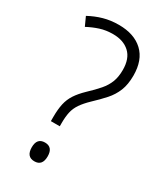

<svg xmlns="http://www.w3.org/2000/svg" viewBox="-186 -796 746 878"><g transform="rotate(30 187.5 -357.0)"><path d="M123 -209Q123 -250 129.5 -279Q136 -308 152 -332.5Q168 -357 196 -384Q228 -414 249 -438.5Q270 -463 280.5 -490Q291 -517 291 -554Q291 -614 258.5 -644Q226 -674 171 -674Q134 -674 103 -664Q72 -654 42 -638L21 -684Q56 -703 93 -713.5Q130 -724 173 -724Q254 -724 300 -681Q346 -638 346 -556Q346 -509 332.5 -475.5Q319 -442 294.5 -414.5Q270 -387 237 -356Q211 -331 196 -309Q181 -287 175.5 -262.5Q170 -238 170 -204V-187H123ZM107 -40Q107 -89 149 -89Q191 -89 191 -40Q191 10 149 10Q107 10 107 -40Z"/></g></svg>

Font: Noto Sans Lao Looped SemiCondensed Light
Style: Regular
Weight: 300
Width: 4
Designer: Mark Frömberg, Ben Mitchell
Foundry: The Fontpad Ltd
Version: Version 1.002; ttfautohint (v1.8.4.7-5d5b)